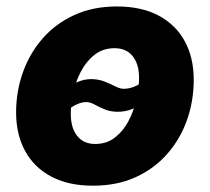

<svg xmlns="http://www.w3.org/2000/svg" viewBox="-20 -570 656 600"><path d="M270.5 10.3Q193.8 10.3 140.4 -18.1Q86.9 -46.4 58.6 -97.9Q30.3 -149.4 30.3 -218.8Q30.3 -284.7 51.8 -344.5Q73.2 -404.3 113.8 -450.4Q154.3 -496.6 212.6 -523.2Q271 -549.8 345.2 -549.8Q421.9 -549.8 475.3 -521.5Q528.8 -493.2 557.1 -441.7Q585.4 -390.1 585.4 -320.8Q585.4 -254.9 564.5 -195.3Q543.5 -135.7 502.9 -89.4Q462.4 -43 404.1 -16.4Q345.7 10.3 270.5 10.3ZM277.3 -120.1Q314 -120.1 340.1 -140.9Q366.2 -161.6 382.6 -193.6Q398.9 -225.6 406.7 -261.2Q414.6 -296.9 414.6 -326.7Q414.6 -356 405.5 -376.5Q396.5 -397 379.6 -408.2Q362.8 -419.4 338.4 -419.4Q301.8 -419.4 275.6 -398.9Q249.5 -378.4 232.9 -346.7Q216.3 -314.9 208.7 -279.5Q201.2 -244.1 201.2 -214.4Q201.2 -170.4 221.2 -145.3Q241.2 -120.1 277.3 -120.1ZM161.6 -198.2 122.1 -233.4Q152.8 -266.1 177.2 -285.6Q201.7 -305.2 222.9 -314Q244.1 -322.8 264.2 -322.8Q287.6 -322.8 306.6 -315.2Q325.7 -307.6 340.6 -300Q355.5 -292.5 366.7 -292.5Q386.2 -292.5 406.5 -302.2Q426.8 -312 452.6 -344.2L493.7 -313Q465.3 -279.3 440.9 -259Q416.5 -238.8 394.3 -229.7Q372.1 -220.7 348.6 -220.7Q324.7 -220.7 306.9 -228.3Q289.1 -235.8 275.4 -243.4Q261.7 -251 249 -251Q231.4 -251 210 -238.8Q188.5 -226.6 161.6 -198.2Z"/></svg>

Font: Inter 16pt ExtraBold
Style: Italic
Weight: 800
Italic angle: -9.3988°
Version: Version 4.001;git-66647c0bb